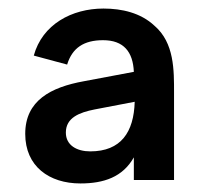

<svg xmlns="http://www.w3.org/2000/svg" viewBox="-20 -795 482 449"><path d="M191 -441C263 -441 293 -486 295 -557L201 -539C166 -532 134 -520 134 -485C134 -455 160 -441 191 -441ZM39 -482C39 -560 99 -591 176 -605L293 -627C291 -674 269 -701 221 -701C176 -701 149 -683 137 -644L59 -665C79 -738 148 -775 222 -775C265 -775 309 -765 341 -735C388 -695 387 -630 387 -578V-374H293V-427C267 -381 223 -366 168 -366C95 -366 39 -406 39 -482Z"/></svg>

Font: Swile Sans
Style: Bold
Weight: 700
Designer: Lord
Foundry: Lord
Version: Version 1.477;FEAKit 1.0